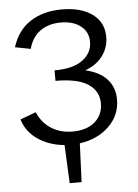

<svg xmlns="http://www.w3.org/2000/svg" viewBox="-58 -709 684 949"><g transform="rotate(-5 284.0 -234.5)"><path d="M316 3 308 195H249L240 5Q164 -2 108.5 -40Q53 -78 34 -140L112 -169Q136 -114 181.5 -86Q227 -58 286 -58Q356 -58 396.5 -93Q437 -128 437 -185Q437 -245 385.5 -280Q334 -315 223 -315V-367Q316 -367 363 -402.5Q410 -438 410 -492Q410 -542 372.5 -571Q335 -600 274 -600Q213 -600 171.5 -570Q130 -540 115 -483L38 -498Q64 -581 128.5 -622.5Q193 -664 285 -664Q380 -664 436 -623Q492 -582 492 -510Q492 -457 461 -415.5Q430 -374 374 -354Q445 -338 481.5 -297.5Q518 -257 518 -197Q518 -119 461.5 -64Q405 -9 316 3Z"/></g></svg>

Font: Ysabeau Infant Medium
Style: Regular
Weight: 500
Designer: Christian Thalmann (Catharsis Fonts)
Version: Version 0.003